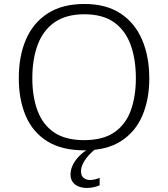

<svg xmlns="http://www.w3.org/2000/svg" viewBox="-20 -740 838 957"><path d="M400.4 9.3Q288.1 9.3 215.8 -35.6Q143.6 -80.6 108.6 -161.6Q73.7 -242.7 73.7 -350.1Q73.7 -461.4 109.9 -544.4Q146 -627.4 218.8 -673.8Q291.5 -720.2 400.9 -720.2Q507.8 -720.2 579.6 -673.6Q651.4 -627 687.7 -543.2Q724.1 -459.5 724.1 -348.6Q724.1 -243.7 689.2 -162.8Q654.3 -82 582.8 -36.4Q511.2 9.3 400.4 9.3ZM399.4 -41.5Q493.7 -41.5 550.3 -80.8Q606.9 -120.1 632.1 -189.9Q657.2 -259.8 657.2 -350.1Q657.2 -444.8 631.1 -516.6Q605 -588.4 548.6 -628.7Q492.2 -668.9 400.4 -668.9Q309.6 -668.9 252.2 -628.9Q194.8 -588.9 168 -517.1Q141.1 -445.3 141.1 -350.1Q141.1 -259.8 166.5 -189.9Q191.9 -120.1 248.5 -80.8Q305.2 -41.5 399.4 -41.5ZM414.1 196.8Q390.1 196.8 371.6 189.5Q353 182.1 342.3 167Q331.5 151.9 331.5 129.4Q331.5 105 343.8 80.6Q356 56.2 377.9 34.9Q399.9 13.7 427.2 -1H461.4Q443.4 11.2 425.5 30.3Q407.7 49.3 395.8 71Q383.8 92.8 383.8 113.8Q383.8 136.7 397.2 147Q410.6 157.2 428.7 157.2Q441.4 157.2 454.6 153.8Q467.8 150.4 476.6 146.5V183.6Q464.8 189 447.8 192.9Q430.7 196.8 414.1 196.8Z"/></svg>

Font: Comme ExtraLight
Style: Regular
Weight: 250
Version: Version 1.000;gftools[0.9.27]